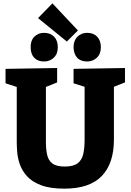

<svg xmlns="http://www.w3.org/2000/svg" viewBox="-20 -1113 779 1146"><path d="M419 -702 726 -707V-621L660 -595V-280Q660 -138 587.5 -62.5Q515 13 364 13Q279 13 225 -7.5Q171 -28 141 -61.5Q111 -95 98 -133.5Q85 -172 82.5 -207Q80 -242 80 -266V-594L13 -616V-702L321 -707V-621L254 -594V-266Q254 -222 261.5 -188.5Q269 -155 293 -137Q317 -119 367 -119Q418 -119 443.5 -138.5Q469 -158 477 -194Q485 -230 485 -280V-595L419 -616ZM379 -865 207 -1005 293 -1093 445 -931ZM500 -746Q461 -746 440.5 -768.5Q420 -791 419 -831Q419 -871 442.5 -894Q466 -917 500 -917Q538 -917 560 -894Q582 -871 582 -831Q582 -791 558 -768.5Q534 -746 500 -746ZM243 -746Q205 -746 184 -768.5Q163 -791 163 -831Q162 -871 185 -894Q208 -917 243 -917Q281 -917 303 -894Q325 -871 325 -831Q325 -791 301 -768.5Q277 -746 243 -746Z"/></svg>

Font: Bitter ExtraBold
Style: Regular
Weight: 800
Designer: Sol Matas, and Bitter project Authors
Foundry: Sol Matas
Version: Version 2.001